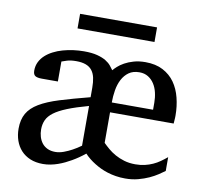

<svg xmlns="http://www.w3.org/2000/svg" viewBox="-75 -730 871 823"><g transform="rotate(10 360.5 -318.0)"><path d="M587.9 -329.1Q587.9 -351.6 583 -372.8Q578.1 -394 567.6 -410.4Q557.1 -426.8 541 -436.8Q524.9 -446.8 502.9 -446.8Q475.1 -446.8 457 -433.8Q439 -420.9 428 -399.9Q417 -378.9 412.6 -352.3Q408.2 -325.7 408.2 -298.8H587.9ZM314.9 -267.1Q259.8 -252 223.9 -237.5Q188 -223.1 167.2 -207.5Q146.5 -191.9 138.2 -173.6Q129.9 -155.3 129.9 -132.8Q129.9 -115.7 134.5 -100.3Q139.2 -85 148.4 -73.2Q157.7 -61.5 172.1 -54.7Q186.5 -47.9 206.1 -47.9Q223.6 -47.9 242.7 -54.9Q261.7 -62 277.8 -70.8Q296.9 -81.1 314.9 -94.2ZM687 -49.8Q676.3 -42 660.2 -31.2Q644 -20.5 623.3 -11Q602.5 -1.5 576.7 5.4Q550.8 12.2 521 12.2Q499 12.2 479.7 9Q460.4 5.9 443.4 0.5Q426.3 -4.9 412.1 -11.7Q397.9 -18.6 386.2 -25.9Q358.9 -42.5 338.9 -64Q312.5 -42.5 283.7 -25.9Q271 -18.6 256.8 -11.7Q242.7 -4.9 227.3 0.5Q211.9 5.9 195.8 9Q179.7 12.2 163.1 12.2Q131.3 12.2 107.4 2.2Q83.5 -7.8 67.1 -25.6Q50.8 -43.5 42.5 -67.4Q34.2 -91.3 34.2 -119.1Q34.2 -158.7 49.6 -185.5Q64.9 -212.4 98.4 -232.4Q131.8 -252.4 185.3 -269Q238.8 -285.6 314.9 -305.2V-346.2Q314.9 -371.1 310.8 -389.9Q306.6 -408.7 296.6 -421.4Q286.6 -434.1 269.8 -440.4Q252.9 -446.8 228 -446.8Q203.6 -446.8 188 -441.9Q172.4 -437 165 -434.1V-347.2H95.2Q75.2 -347.2 66.2 -353Q57.1 -358.9 57.1 -376Q57.1 -396.5 65.4 -413.3Q73.7 -430.2 87.9 -443.1Q102.1 -456.1 121.1 -465.8Q140.1 -475.6 161.9 -481.7Q183.6 -487.8 207 -491Q230.5 -494.1 252.9 -494.1Q288.1 -494.1 311.3 -488Q334.5 -481.9 349.1 -472.9Q363.8 -463.9 372.1 -453.6Q380.4 -443.4 386.2 -435.1Q392.1 -442.4 403.1 -452.4Q414.1 -462.4 430.7 -471.7Q447.3 -481 469.7 -487.5Q492.2 -494.1 521 -494.1Q565.4 -494.1 597.2 -477.5Q628.9 -460.9 648.7 -432.9Q668.5 -404.8 677.7 -367.9Q687 -331.1 687 -291Q687 -286.6 686.8 -280.5Q686.5 -274.4 686 -269Q685.5 -262.7 685.1 -255.9H408.2V-123Q418.9 -112.3 432.9 -100.3Q446.8 -88.4 464.6 -78.4Q482.4 -68.4 504.4 -61.8Q526.4 -55.2 553.2 -55.2Q575.7 -55.2 594.2 -59.6Q612.8 -64 628.9 -71.3Q645 -78.6 659.2 -88.6Q673.3 -98.6 687 -109.9ZM208.5 -585.9V-649.4H543.5V-585.9Z"/></g></svg>

Font: Charis SIL Eur
Style: Regular
Weight: 400
Foundry: SIL International
Version: Version 5.000